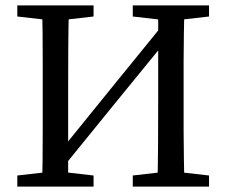

<svg xmlns="http://www.w3.org/2000/svg" viewBox="-20 -690 837 710"><path d="M135 0Q137 -51 137.5 -102Q138 -153 138 -205.5Q138 -258 138 -310V-359Q138 -411 138 -463Q138 -515 137.5 -567Q137 -619 135 -670H235Q233 -594 232.5 -516Q232 -438 232 -359V0ZM562 0Q564 -76 564.5 -156Q565 -236 565 -329V-670H662Q661 -620 660 -568Q659 -516 659 -464Q659 -412 659 -359V-310Q659 -259 659 -207Q659 -155 660 -103.5Q661 -52 662 0ZM44 0V-41L175 -56H195L326 -41V0ZM44 -629V-670H326V-629L195 -614H175ZM471 0V-41L601 -56H622L753 -41V0ZM471 -629V-670H753V-629L622 -614H601ZM177 -27 165 -98H176L398 -372L620 -645L633 -571H620L398 -299Z"/></svg>

Font: Source Serif 4 Variable
Style: Regular
Weight: 400
Designer: Frank Grießhammer
Foundry: Adobe
Version: Version 4.005;hotconv 1.1.0;makeotfexe 2.6.0